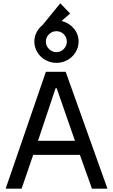

<svg xmlns="http://www.w3.org/2000/svg" viewBox="-20 -1143 684 1163"><path d="M188 -891.1Q188 -919.9 200.9 -946Q213.9 -972.2 236.8 -990.2L345.2 -1123L404.8 -1061L353 -1016.1Q397.9 -1004.9 427 -970.5Q456.1 -936 456.1 -891.1Q456.1 -856.9 438 -826.9Q419.9 -796.9 388.9 -779.5Q357.9 -762.2 321.8 -762.2Q286.1 -762.2 255.1 -779.5Q224.1 -796.9 206.1 -826.9Q188 -856.9 188 -891.1ZM321.8 -954.1Q295.9 -954.1 276.9 -935.5Q257.8 -917 257.8 -891.1Q257.8 -865.2 276.9 -846.2Q295.9 -827.1 321.8 -827.1Q347.7 -827.1 366.2 -846.2Q384.8 -865.2 384.8 -891.1Q384.8 -917 366.5 -935.5Q348.1 -954.1 321.8 -954.1ZM181.2 -205.1 110.8 0H14.2L257.8 -708H377.9L630.9 0H537.1L463.9 -205.1ZM210 -290H434.1L323.2 -608.9H316.9Z"/></svg>

Font: Sarala
Style: Regular
Weight: 400
Designer: Andres Torresi
Foundry: Huerta Tipografica
Version: Version 1.004;PS 001.003;hotconv 1.0.70;makeotf.lib2.5.58329